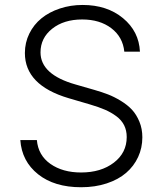

<svg xmlns="http://www.w3.org/2000/svg" viewBox="-20 -758 669 790"><path d="M491.5 -545.5Q485.4 -605.8 438 -641.9Q390.6 -677.9 318.2 -677.9Q242.5 -677.9 194.6 -639.7Q146.7 -601.6 146.7 -542.6Q146.7 -451 291.5 -410.2L368.3 -388.1Q399.1 -379.3 424.5 -369.5Q449.9 -359.7 477.3 -343Q504.6 -326.3 523.1 -306.5Q541.5 -286.6 553.6 -257.3Q565.7 -228 565.7 -193.2Q565.7 -149.5 548.3 -111.9Q530.9 -74.2 498.9 -46.7Q467 -19.2 419.2 -3.4Q371.4 12.4 313.6 12.4Q203.8 12.4 136.7 -41Q69.6 -94.5 63.6 -181.8H131.7Q137.1 -119 187.5 -83.6Q237.9 -48.3 313.6 -48.3Q395.6 -48.3 448.5 -88.8Q501.4 -129.3 501.4 -194.2Q501.4 -221.2 490.8 -242.5Q480.1 -263.8 458.8 -279.7Q437.5 -295.5 411.8 -306.6Q386 -317.8 349.4 -328.5L262.4 -354Q82.4 -407.3 82.4 -539.8Q82.4 -582.7 100.7 -619.9Q119 -657 150.7 -682.7Q182.5 -708.5 226.4 -723Q270.2 -737.6 320 -737.6Q420.5 -737.6 486.2 -683.2Q551.8 -628.9 555.8 -545.5Z"/></svg>

Font: Inter Light BETA
Style: Regular
Weight: 300
Designer: Rasmus Andersson
Foundry: rsms
Version: Version 3.011;git-f93a4a705